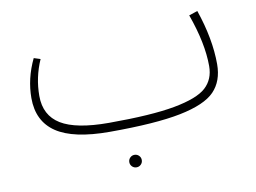

<svg xmlns="http://www.w3.org/2000/svg" viewBox="-64 -473 971 727"><g transform="rotate(-10 421.5 -109.5)"><path d="M774 -170Q774 -105 736.5 -66Q699 -27 602.5 -7.5Q506 12 329 12Q190 12 124.5 -32Q59 -76 59 -165Q59 -240 94 -313L119 -305Q90 -239 90 -168Q90 -93 148 -57.5Q206 -22 332 -22Q496 -22 585.5 -38.5Q675 -55 709 -86Q743 -117 743 -168Q743 -256 702 -370L735 -381Q774 -267 774 -170ZM382 138Q382 128 389 121Q396 114 406 114Q416 114 423 121Q430 128 430 138Q430 148 423 155Q416 162 406 162Q396 162 389 155Q382 148 382 138Z"/></g></svg>

Font: FiraGO UltraLight
Style: Regular
Weight: 200
Designer: bBox Type
Foundry: bBox Type GmbH
Version: Version 1.001